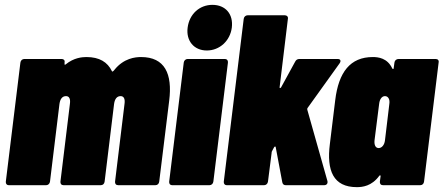

<svg xmlns="http://www.w3.org/2000/svg" viewBox="-20 -763 1827 791"><path d="M561 -528C537 -528 490 -523 452 -476C447 -469 442 -466 441 -470C423 -507 390 -528 336 -528C318 -528 284 -525 251 -498C248 -495 245 -496 246 -500V-506C248 -515 242 -520 234 -520H80C72 -520 65 -514 64 -505L4 -15C3 -6 8 0 16 0H170C178 0 185 -6 186 -15L225 -335C228 -356 237 -367 252 -367C265 -367 271 -356 268 -335L229 -15C228 -6 233 0 242 0H395C404 0 410 -6 411 -15L450 -335C453 -356 462 -367 477 -367C490 -367 496 -356 493 -335L454 -15C453 -6 458 0 467 0H620C629 0 635 -6 636 -15L677 -348C691 -459 659 -528 561 -528Z M832 -555C885 -555 928 -595 935 -649C942 -705 909 -743 855 -743C802 -743 760 -705 753 -649C746 -595 779 -555 832 -555ZM689 0H843C851 0 858 -6 859 -15L919 -505C920 -514 915 -520 907 -520H753C745 -520 738 -514 737 -505L677 -15C676 -6 681 0 689 0Z M914 0H1068C1076 0 1083 -6 1084 -15L1099 -133C1099 -135 1099 -136 1100 -139L1109 -156C1112 -161 1116 -160 1116 -156L1143 -12C1145 -3 1150 0 1158 0H1315C1326 0 1331 -7 1329 -17L1246 -311C1245 -314 1246 -316 1247 -318L1379 -502C1386 -512 1383 -520 1371 -520H1214C1206 -520 1200 -517 1196 -509L1138 -403C1135 -399 1131 -399 1132 -404L1166 -685C1168 -694 1162 -700 1154 -700H1000C992 -700 985 -694 984 -685L902 -15C901 -6 906 0 914 0Z M1605 -505 1602 -483C1602 -478 1599 -477 1596 -481C1576 -524 1538 -528 1516 -528C1423 -528 1375 -466 1361 -350L1339 -170C1325 -60 1353 8 1450 8C1473 8 1511 4 1542 -38C1545 -42 1548 -42 1548 -37L1545 -15C1544 -6 1549 0 1558 0H1711C1720 0 1726 -6 1727 -15L1787 -505C1789 -514 1784 -520 1775 -520H1622C1613 -520 1606 -514 1605 -505ZM1540 -153C1527 -153 1521 -166 1523 -185L1542 -335C1544 -354 1553 -367 1566 -367C1579 -367 1587 -354 1584 -335L1566 -185C1564 -166 1553 -153 1540 -153Z"/></svg>

Font: Barlow Condensed Black
Style: Italic
Weight: 900
Width: 3
Italic angle: -7°
Designer: Jeremy Tribby
Foundry: Tribby Type
Version: Version 1.422;hotconv 1.0.109;makeotfexe 2.5.65596